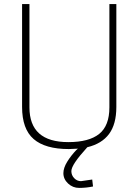

<svg xmlns="http://www.w3.org/2000/svg" viewBox="-20 -720 677 939"><path d="M549 -700V-197Q549 -113 513.5 -65Q478 -17 407 0Q367 44 348 72.5Q329 101 329 117Q329 137 343 151.5Q357 166 376 166L431 158L435 192Q401 199 367 199Q336 199 313 177.5Q290 156 290 127Q290 101 309 70.5Q328 40 353 14L361 7Q333 9 317 9Q201 9 144.5 -40Q88 -89 88 -197V-700H124V-195Q124 -25 314 -25Q415 -25 465 -65Q515 -105 515 -195V-700Z"/></svg>

Font: Cairo ExtraLight
Style: Regular
Weight: 250
Designer: Mohamed Gaber, the designers of Titillium
Foundry: Kief Type Foundry
Version: Version 2.009; ttfautohint (v1.5.33-1714) -l 8 -r 50 -G 200 